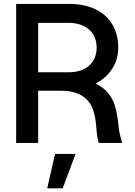

<svg xmlns="http://www.w3.org/2000/svg" viewBox="-20 -748 707 1005"><path d="M64.5 0H179.7V-272.9H302.7C387.7 -272.9 439.5 -237.8 462.9 -184.6C474.6 -156.7 481.9 -118.7 484.9 -73.2C486.8 -43 490.2 -23.4 497.1 0H619.6C609.9 -28.8 602.5 -62.5 600.1 -91.3C596.7 -130.9 588.4 -173.8 579.6 -200.7C564 -248 528.3 -289.1 480.5 -310.1C548.8 -347.2 599.1 -410.6 599.1 -499C599.1 -639.6 501 -727.5 343.8 -727.5H64.5ZM227.1 237.8H308.1L375.5 57.6H268.1ZM179.7 -369.6V-628.4H337.9C429.2 -628.4 485.8 -578.6 485.8 -499C485.8 -418.9 429.7 -369.6 338.4 -369.6Z"/></svg>

Font: Raveo Display Display Medium
Style: Regular
Weight: 500
Designer: Jakub Foglar, Rasmus Andersson (Inter)
Foundry: Jakubfoglar.com
Version: Version 1.100;Glyphs 3.2.3 (3260)